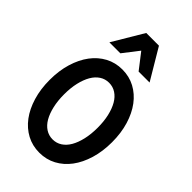

<svg xmlns="http://www.w3.org/2000/svg" viewBox="-287 -1068 1175 1175"><g transform="rotate(45 300.0 -480.5)"><path d="M300 10Q360 10 409.5 -16.5Q458.9 -43 494.5 -90.5Q530 -138 550 -204.5Q570 -271 570 -350Q570 -430 550 -496Q530 -562 494.5 -609.5Q458.9 -657 409.5 -683.5Q360 -710 300 -710Q240 -710 190.5 -683.5Q141.1 -657 105.5 -609.5Q70 -562 50 -496Q30 -430 30 -350Q30 -271 50 -204.5Q70 -138 105.5 -90.5Q141.1 -43 190.5 -16.5Q240 10 300 10ZM300.1 -105Q267 -105 240 -122.5Q213 -140 194.5 -172Q176 -204 165.5 -249.5Q155 -295 155 -350.5Q155 -406 165.5 -451Q176 -496 194.5 -528Q213 -560 239.9 -577.5Q266.7 -595 299.9 -595Q333 -595 360 -577.5Q387 -560 405.5 -528Q424 -496 434.5 -451Q445 -406 445 -350.5Q445 -295 434.5 -249.5Q424 -204 405.5 -172Q387 -140 360.1 -122.5Q333.3 -105 300.1 -105ZM126 -771H221L300 -873L379 -771H474L355 -971H245Z"/></g></svg>

Font: CommitMonoV142 ExtLt
Style: Regular
Weight: 200
Monospace: yes
Designer: Eigil Nikolajsen
Foundry: Eigil Nikolajsen
Version: Version 1.142